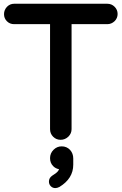

<svg xmlns="http://www.w3.org/2000/svg" viewBox="-20 -713 635 1002"><path d="M241.2 -39.1V-586.9H53.7Q31.2 -586.9 16.1 -602.1Q1 -617.2 1 -639.2Q1 -661.1 16.6 -677.7Q32.2 -693.4 53.7 -693.4H540Q562.5 -693.4 578.1 -677.7Q593.8 -662.1 593.8 -640.1Q593.8 -618.2 578.1 -602.5Q561.5 -586.9 540 -586.9H353.5V-39.1Q353.5 -16.6 336.9 0Q319.3 16.6 296.4 16.6Q273.4 16.6 257.3 0.5Q241.2 -15.6 241.2 -39.1ZM268.6 268.6Q254.9 268.6 245.1 258.8Q235.4 249 235.4 234.4Q235.4 215.8 252 204.1Q273.4 191.4 282.2 180.7Q286.1 175.8 288.1 169.9Q270.5 167 257.8 154.3Q241.2 137.7 241.2 112.3Q241.2 86.9 259.3 68.8Q277.3 50.8 301.8 50.8Q328.1 50.8 345.7 69.3Q362.3 87.9 362.3 114.3V146.5Q362.3 218.8 290 262.7Q278.3 268.6 268.6 268.6Z"/></svg>

Font: FakePearl
Style: SemiBold
Weight: 400
Version: Version 1.2